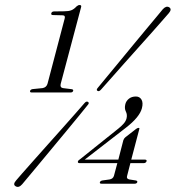

<svg xmlns="http://www.w3.org/2000/svg" viewBox="-20 -732 700 765"><path d="M191.5 -672Q182 -672 184.5 -679.5Q186.5 -686.5 196 -686.5L235.5 -687Q253 -687 263.8 -691Q274.5 -695 285 -706.5Q291.5 -712 297 -712Q306 -712 303 -703L222 -398.5Q218 -383.5 230.5 -381L266.5 -376.5Q273 -375 271.5 -370Q269.5 -363.5 261 -363.5H106.5Q98 -363.5 100 -370Q101.5 -375.5 110 -377L150 -381Q165.5 -384 169.5 -399L237.5 -657.5Q241.5 -671 229.5 -671ZM471.5 -173.5Q474.5 -181.5 480 -185.5L522.5 -218.5Q528 -222.5 532 -222.5Q537 -222.5 535 -217.5L503 -96H557.5Q565.5 -96 564 -89.5Q561 -82 552.5 -82H499.5L486.5 -31.5Q482.5 -19.5 495.5 -17L521 -13Q528.5 -11.5 527 -6Q524.5 0 516.5 0H385Q376 0 378 -6Q380 -11.5 388 -13L416.5 -17Q430.5 -19.5 434 -31.5L447.5 -82H297.5Q288.5 -82 290.5 -89Q292 -93.5 299.5 -98L452 -220Q465 -230.5 473 -239.8Q481 -249 484 -259.5Q488 -275 481.5 -287.5Q475 -300 479.5 -317.5Q483 -330.5 494 -339Q505 -347.5 521.5 -347.5Q536.5 -347.5 543.8 -335Q551 -322.5 545.5 -301Q536.5 -265.5 481.5 -223L317.5 -96H451.5ZM382.5 -375Q374.5 -366 368.5 -370Q362 -373.5 370 -382.5Q381.5 -396.5 403.8 -423.5Q426 -450.5 453.8 -484Q481.5 -517.5 510.2 -552.5Q539 -587.5 564.5 -618Q590 -648.5 607.2 -669.2Q624.5 -690 628.5 -695Q642 -710 654 -703Q666 -695.5 653 -680Q649 -675.5 631.2 -655Q613.5 -634.5 587 -604.8Q560.5 -575 530 -541Q499.5 -507 470.2 -474Q441 -441 417.8 -414.8Q394.5 -388.5 382.5 -375ZM316.5 -321Q324 -330 330.5 -326Q337.5 -322 329 -313Q318.5 -299.5 296.5 -272.8Q274.5 -246 246.8 -212.5Q219 -179 189.8 -143.8Q160.5 -108.5 134.8 -77.5Q109 -46.5 91 -25Q73 -3.5 68.5 2Q54.5 18 42 10Q30 3 44.5 -13.5Q49 -19 67.2 -39.8Q85.5 -60.5 112.5 -91Q139.5 -121.5 170.2 -155.8Q201 -190 230 -222.8Q259 -255.5 282 -281.5Q305 -307.5 316.5 -321Z"/></svg>

Font: Fraunces 72pt Light
Style: Italic
Weight: 300
Italic angle: -16°
Version: Version 1.000;[b76b70a41]